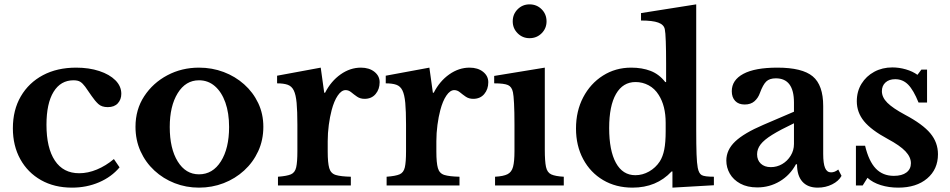

<svg xmlns="http://www.w3.org/2000/svg" viewBox="-20 -850 4355 880"><path d="M502 -121 528 -83Q491 -39 434 -14.5Q377 10 310 10Q229 10 168 -24.5Q107 -59 73 -120.5Q39 -182 39 -262Q39 -346 75.5 -408.5Q112 -471 177 -505.5Q242 -540 329 -540Q388 -540 435 -524.5Q482 -509 509 -482Q536 -455 536 -420Q536 -394 520 -376.5Q504 -359 474 -359Q446 -359 430.5 -373.5Q415 -388 400 -410Q382 -437 370.5 -452.5Q359 -468 348 -475Q337 -482 317 -482Q258 -482 225.5 -429Q193 -376 193 -278Q193 -172 231.5 -114Q270 -56 343 -56Q383 -56 424 -73Q465 -90 502 -121Z M892 -540Q952 -540 1005 -520Q1058 -500 1099 -463.5Q1140 -427 1163.5 -377.5Q1187 -328 1187 -269Q1187 -208 1163.5 -157Q1140 -106 1099 -68.5Q1058 -31 1005 -10.5Q952 10 892 10Q833 10 780.5 -10.5Q728 -31 687.5 -68.5Q647 -106 624 -157Q601 -208 601 -269Q601 -348 641 -409Q681 -470 747 -505Q813 -540 892 -540ZM892 -482Q831 -482 794.5 -423Q758 -364 758 -268Q758 -169 794.5 -110Q831 -51 892 -51Q955 -51 992.5 -110.5Q1030 -170 1030 -268Q1030 -332 1013 -380Q996 -428 965 -455Q934 -482 892 -482Z M1482 -203V-155Q1482 -104 1489 -79.5Q1496 -55 1519 -48Q1542 -41 1588 -40V0H1254V-40Q1295 -43 1313.5 -51Q1332 -59 1337.5 -83Q1343 -107 1343 -157V-279Q1343 -341 1339.5 -378.5Q1336 -416 1326.5 -435.5Q1317 -455 1298.5 -461.5Q1280 -468 1250 -468V-503L1450 -540L1466 -425H1470Q1497 -478 1541 -509Q1585 -540 1634 -540Q1672 -540 1696 -521Q1720 -502 1720 -473Q1720 -441 1701.5 -419Q1683 -397 1651 -397Q1631 -397 1616.5 -407Q1602 -417 1590 -427Q1578 -437 1564 -437Q1545 -437 1528 -412Q1511 -387 1500 -345Q1492 -315 1487 -277.5Q1482 -240 1482 -203Z M1980 -203V-155Q1980 -104 1987 -79.5Q1994 -55 2017 -48Q2040 -41 2086 -40V0H1752V-40Q1793 -43 1811.5 -51Q1830 -59 1835.5 -83Q1841 -107 1841 -157V-279Q1841 -341 1837.5 -378.5Q1834 -416 1824.5 -435.5Q1815 -455 1796.5 -461.5Q1778 -468 1748 -468V-503L1948 -540L1964 -425H1968Q1995 -478 2039 -509Q2083 -540 2132 -540Q2170 -540 2194 -521Q2218 -502 2218 -473Q2218 -441 2199.5 -419Q2181 -397 2149 -397Q2129 -397 2114.5 -407Q2100 -417 2088 -427Q2076 -437 2062 -437Q2043 -437 2026 -412Q2009 -387 1998 -345Q1990 -315 1985 -277.5Q1980 -240 1980 -203Z M2330 -752Q2330 -785 2352.5 -807.5Q2375 -830 2407 -830Q2440 -830 2462.5 -807.5Q2485 -785 2485 -752Q2485 -720 2462.5 -697.5Q2440 -675 2407 -675Q2375 -675 2352.5 -697.5Q2330 -720 2330 -752ZM2477 -540V-164Q2477 -111 2482.5 -85Q2488 -59 2507 -50.5Q2526 -42 2564 -40V0H2249V-40Q2287 -42 2306 -51.5Q2325 -61 2331.5 -85.5Q2338 -110 2338 -157V-280Q2338 -338 2336 -376Q2334 -414 2331 -427Q2326 -452 2308.5 -460Q2291 -468 2245 -468V-502Z M2879 10Q2803 10 2744.5 -24.5Q2686 -59 2653 -120.5Q2620 -182 2620 -261Q2620 -341 2653 -404Q2686 -467 2743.5 -503.5Q2801 -540 2873 -540Q2923 -540 2962 -525Q3001 -510 3029 -474H3033V-559Q3033 -618 3031.5 -660.5Q3030 -703 3027 -716Q3023 -737 2997 -746.5Q2971 -756 2918 -756V-790L3171 -830V-258Q3171 -184 3172.5 -143Q3174 -102 3178 -81Q3183 -55 3196 -47.5Q3209 -40 3252 -40V-1L3062 10V-64H3058Q2989 10 2879 10ZM3031 -248V-287Q3031 -365 2999 -415Q2981 -444 2953 -459Q2925 -474 2893 -474Q2835 -474 2803.5 -419.5Q2772 -365 2772 -263Q2772 -160 2803 -103.5Q2834 -47 2892 -47Q2925 -47 2955 -64Q2985 -81 3004 -110Q3018 -132 3024.5 -164.5Q3031 -197 3031 -248Z M3479 -278 3619 -338V-380Q3619 -491 3536 -491Q3507 -491 3492 -476.5Q3477 -462 3463 -424Q3455 -401 3438 -386Q3421 -371 3393 -371Q3365 -371 3349.5 -387.5Q3334 -404 3334 -432Q3334 -483 3387 -511.5Q3440 -540 3543 -540Q3657 -540 3705 -500Q3753 -460 3753 -364V-145Q3753 -101 3761.5 -80.5Q3770 -60 3789 -60Q3806 -60 3822 -73L3837 -44Q3824 -20 3794 -5Q3764 10 3728 10Q3682 10 3657.5 -17.5Q3633 -45 3633 -97H3628Q3601 -47 3554 -19Q3507 9 3451 9Q3405 9 3373 -8.5Q3341 -26 3325 -54Q3309 -82 3309 -114Q3309 -163 3349.5 -201.5Q3390 -240 3479 -278ZM3619 -190V-285Q3556 -255 3519 -232Q3482 -209 3466 -188Q3450 -167 3450 -143Q3450 -116 3467 -100Q3484 -84 3513 -84Q3541 -84 3565 -98Q3589 -112 3604 -136.5Q3619 -161 3619 -190Z M3956 -35 3934 0H3903V-182H3945Q3962 -111 3994 -77.5Q4026 -44 4077 -44Q4114 -44 4134.5 -59.5Q4155 -75 4155 -102Q4155 -130 4130 -156.5Q4105 -183 4049 -213Q3973 -254 3940 -294.5Q3907 -335 3907 -386Q3907 -431 3928.5 -466Q3950 -501 3987 -521Q4024 -541 4070 -541Q4101 -541 4132 -532Q4163 -523 4185 -507L4203 -531H4229V-380H4190Q4167 -437 4142.5 -462Q4118 -487 4083 -487Q4055 -487 4038.5 -472Q4022 -457 4022 -432Q4022 -404 4047 -379Q4072 -354 4128 -324Q4209 -281 4244 -239Q4279 -197 4279 -143Q4279 -74 4229.5 -32Q4180 10 4097 10Q4054 10 4017 -1.5Q3980 -13 3956 -35Z"/></svg>

Font: Libre Baskerville
Style: Bold
Weight: 700
Designer: Pablo Impallari, Rodrigo Fuenzalida
Foundry: Pablo Impallari, Rodrigo Fuenzalida
Version: Version 1.051; ttfautohint (v1.8.4.7-5d5b)